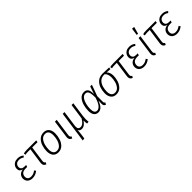

<svg xmlns="http://www.w3.org/2000/svg" viewBox="350 -2397 4228 4228"><g transform="rotate(-45 2464.0 -283.0)"><path d="M39 -131Q39 -189 75 -230Q111 -271 182 -278Q140 -289 117.5 -314Q95 -339 95 -382Q95 -419 114 -454Q133 -489 172.5 -511.5Q212 -534 270 -534Q351 -534 411 -483L380 -450Q355 -469 329.5 -478.5Q304 -488 270 -488Q210 -488 180.5 -456.5Q151 -425 151 -382Q151 -342 176.5 -319.5Q202 -297 252 -297H302L288 -250H243Q164 -250 131 -216.5Q98 -183 98 -131Q98 -87 125.5 -62Q153 -37 202 -37Q243 -37 274 -49.5Q305 -62 341 -88L368 -52Q293 11 199 11Q127 11 83 -28Q39 -67 39 -131Z M619 -116Q617 -105 617 -88Q617 -67 624.5 -55Q632 -43 650 -34L627 8Q591 -5 575.5 -27Q560 -49 560 -85Q560 -94 562 -116L613 -475H541Q511 -475 492 -473Q473 -471 452 -465L444 -510Q464 -517 488 -520Q512 -523 548 -523H842L835 -475H669Z M835 -189Q835 -267 860 -346.5Q885 -426 940.5 -480Q996 -534 1081 -534Q1161 -534 1204.5 -481.5Q1248 -429 1248 -335Q1248 -258 1223 -178Q1198 -98 1143 -43.5Q1088 11 1002 11Q922 11 878.5 -42Q835 -95 835 -189ZM1190 -339Q1190 -412 1162 -449.5Q1134 -487 1080 -487Q1013 -487 971 -438Q929 -389 911 -320Q893 -251 893 -185Q893 -112 921.5 -74.5Q950 -37 1004 -37Q1070 -37 1111.5 -85.5Q1153 -134 1171.5 -203.5Q1190 -273 1190 -339Z M1424 -116Q1422 -96 1422 -89Q1422 -68 1429.5 -56Q1437 -44 1455 -34L1432 8Q1397 -6 1381 -27.5Q1365 -49 1365 -84Q1365 -98 1368 -116L1425 -523H1481Z M1942 -81Q1942 -41 1949 1L1897 8Q1888 -39 1888 -71L1889 -97Q1856 -47 1818 -18Q1780 11 1733 11Q1670 11 1647 -41Q1648 4 1637 81L1621 197L1565 203L1668 -523H1723L1671 -148Q1669 -137 1669 -118Q1669 -75 1688.5 -56Q1708 -37 1740 -37Q1781 -37 1819.5 -68Q1858 -99 1891 -159L1943 -523H1998L1949 -175Q1942 -125 1942 -81Z M2463 -344 2523 -523H2576L2481 -262L2480 -89Q2480 -67 2487 -56.5Q2494 -46 2509 -40L2484 8Q2459 2 2443.5 -17.5Q2428 -37 2429 -73L2431 -174Q2397 -80 2353 -34.5Q2309 11 2248 11Q2184 11 2148 -35.5Q2112 -82 2112 -170Q2112 -252 2135.5 -336Q2159 -420 2209.5 -477Q2260 -534 2336 -534Q2401 -534 2432 -491Q2463 -448 2463 -344ZM2171 -170Q2171 -36 2254 -36Q2303 -36 2347 -87Q2391 -138 2432 -266Q2432 -354 2421.5 -401.5Q2411 -449 2390.5 -468Q2370 -487 2335 -487Q2280 -487 2243 -436Q2206 -385 2188.5 -311.5Q2171 -238 2171 -170Z M2642 -189Q2642 -266 2667.5 -344Q2693 -422 2754.5 -476Q2816 -530 2918 -530Q2987 -530 3113 -523L3107 -477L2995 -485Q3022 -462 3038 -421Q3054 -380 3054 -327Q3054 -253 3029 -175Q3004 -97 2949 -43Q2894 11 2809 11Q2729 11 2685.5 -42.5Q2642 -96 2642 -189ZM2996 -333Q2996 -388 2980 -427Q2964 -466 2936 -488H2919Q2837 -488 2788 -439.5Q2739 -391 2719.5 -322Q2700 -253 2700 -184Q2700 -112 2728.5 -74.5Q2757 -37 2811 -37Q2877 -37 2918.5 -85.5Q2960 -134 2978 -202Q2996 -270 2996 -333Z M3311 -116Q3309 -105 3309 -88Q3309 -67 3316.5 -55Q3324 -43 3342 -34L3319 8Q3283 -5 3267.5 -27Q3252 -49 3252 -85Q3252 -94 3254 -116L3305 -475H3233Q3203 -475 3184 -473Q3165 -471 3144 -465L3136 -510Q3156 -517 3180 -520Q3204 -523 3240 -523H3534L3527 -475H3361Z M3515 -131Q3515 -189 3551 -230Q3587 -271 3658 -278Q3616 -289 3593.5 -314Q3571 -339 3571 -382Q3571 -419 3590 -454Q3609 -489 3648.5 -511.5Q3688 -534 3746 -534Q3827 -534 3887 -483L3856 -450Q3831 -469 3805.5 -478.5Q3780 -488 3746 -488Q3686 -488 3656.5 -456.5Q3627 -425 3627 -382Q3627 -342 3652.5 -319.5Q3678 -297 3728 -297H3778L3764 -250H3719Q3640 -250 3607 -216.5Q3574 -183 3574 -131Q3574 -87 3601.5 -62Q3629 -37 3678 -37Q3719 -37 3750 -49.5Q3781 -62 3817 -88L3844 -52Q3769 11 3675 11Q3603 11 3559 -28Q3515 -67 3515 -131Z M4029 -116Q4027 -96 4027 -89Q4027 -68 4034.5 -56Q4042 -44 4060 -34L4037 8Q4002 -6 3986 -27.5Q3970 -49 3970 -84Q3970 -98 3973 -116L4030 -523H4086ZM4073 -769 4134 -765 4089 -599H4049Z M4335 -116Q4333 -105 4333 -88Q4333 -67 4340.5 -55Q4348 -43 4366 -34L4343 8Q4307 -5 4291.5 -27Q4276 -49 4276 -85Q4276 -94 4278 -116L4329 -475H4257Q4227 -475 4208 -473Q4189 -471 4168 -465L4160 -510Q4180 -517 4204 -520Q4228 -523 4264 -523H4558L4551 -475H4385Z M4539 -131Q4539 -189 4575 -230Q4611 -271 4682 -278Q4640 -289 4617.5 -314Q4595 -339 4595 -382Q4595 -419 4614 -454Q4633 -489 4672.5 -511.5Q4712 -534 4770 -534Q4851 -534 4911 -483L4880 -450Q4855 -469 4829.5 -478.5Q4804 -488 4770 -488Q4710 -488 4680.5 -456.5Q4651 -425 4651 -382Q4651 -342 4676.5 -319.5Q4702 -297 4752 -297H4802L4788 -250H4743Q4664 -250 4631 -216.5Q4598 -183 4598 -131Q4598 -87 4625.5 -62Q4653 -37 4702 -37Q4743 -37 4774 -49.5Q4805 -62 4841 -88L4868 -52Q4793 11 4699 11Q4627 11 4583 -28Q4539 -67 4539 -131Z"/></g></svg>

Font: Fira Sans Condensed Light
Style: Italic
Weight: 300
Width: 3
Italic angle: -8°
Designer: Carrois Corporate & Edenspiekermann AG
Foundry: Carrois Corporate GbR & Edenspiekermann AG
Version: Version 4.203